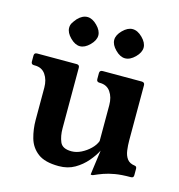

<svg xmlns="http://www.w3.org/2000/svg" viewBox="-100 -739 781 839"><g transform="rotate(15 290.0 -320.0)"><path d="M509 -178Q509 -155 512 -132.5Q515 -110 526 -95Q537 -80 561 -77Q570 -76 570 -65V-36Q570 -24 558 -24Q515 -24 486.5 -19Q458 -14 437 -6.5Q416 1 396 10Q394 11 389 11H387Q385 11 385 9Q385 6 388.5 -18Q392 -42 400 -102Q388 -78 365.5 -51.5Q343 -25 312 -7Q281 11 240 11Q177 11 145 -13.5Q113 -38 102 -77Q91 -116 91 -158V-304Q91 -339 74.5 -363Q58 -387 26 -387H22Q9 -387 9 -400V-427Q9 -440 22 -440H201Q214 -440 214 -427V-153Q214 -118 225 -92Q236 -66 277 -66Q299 -66 321 -77Q343 -88 360.5 -105Q378 -122 385 -141V-304Q385 -339 368.5 -363Q352 -387 320 -387H319Q305 -387 305 -400V-427Q305 -440 319 -440H495Q509 -440 509 -427ZM194 -651Q216 -651 238 -629Q260 -607 260 -585Q260 -563 238 -541Q216 -519 194 -519Q172 -519 150 -541Q128 -563 128 -585Q128 -597 133.5 -606.5Q139 -616 150 -629Q171 -651 194 -651ZM398 -651Q421 -651 443 -629Q465 -607 465 -585Q465 -563 443 -541Q421 -519 398 -519Q376 -519 354 -541Q332 -563 332 -585Q332 -607 354 -629Q376 -651 398 -651Z"/></g></svg>

Font: Young Serif
Style: Regular
Weight: 400
Designer: Bastien Sozeau
Foundry: NBR — Bastien Sozeau
Version: Version 3.004; ttfautohint (v1.8.4.7-5d5b);gftools[0.9.33]